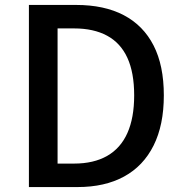

<svg xmlns="http://www.w3.org/2000/svg" viewBox="-20 -757 739 777"><path d="M97 0V-737H288Q402 -737 481 -695.5Q560 -654 601.5 -573Q643 -492 643 -371Q643 -251 601.5 -168Q560 -85 482 -42.5Q404 0 294 0ZM213 -95H280Q359 -95 413.5 -126Q468 -157 495.5 -218.5Q523 -280 523 -371Q523 -463 495.5 -523Q468 -583 413.5 -612.5Q359 -642 280 -642H213Z"/></svg>

Font: Noto Sans JP Thin Medium
Style: Regular
Weight: 500
Version: Version 2.004-H2;hotconv 1.0.118;makeotfexe 2.5.65603